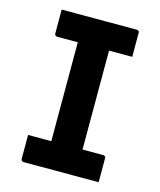

<svg xmlns="http://www.w3.org/2000/svg" viewBox="-107 -777 713 855"><g transform="rotate(15 250.0 -350.0)"><path d="M322 -75H174L178 -116Q178 -133 178 -154Q178 -175 178 -192Q178 -246 178 -300Q178 -354 178 -407.5Q178 -461 178 -515.5Q178 -570 178 -625H326L322 -584Q322 -568 322 -548Q322 -528 322 -511Q322 -456 322 -401.5Q322 -347 322 -292.5Q322 -238 322 -184Q322 -130 322 -75ZM429 0H82Q80 0 78 -1Q76 -2 74.5 -3.5Q73 -5 72 -7Q71 -9 71 -11Q71 -31 71 -49Q71 -67 71 -84.5Q71 -102 71 -122H417Q420 -122 423 -120.5Q426 -119 427.5 -116.5Q429 -114 429 -111Q429 -91 429 -73.5Q429 -56 429 -38Q429 -20 429 0ZM71 -700H417Q423 -700 426 -697Q429 -694 429 -689Q429 -675 429 -661Q429 -647 429 -633.5Q429 -620 429 -606.5Q429 -593 429 -578H82Q78 -578 74.5 -581.5Q71 -585 71 -589Q71 -604 71 -617.5Q71 -631 71 -644.5Q71 -658 71 -672Q71 -686 71 -700Z"/></g></svg>

Font: Recursive
Style: Bold
Weight: 700
Version: Version 1.085